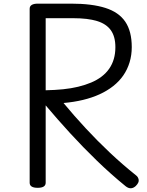

<svg xmlns="http://www.w3.org/2000/svg" viewBox="-20 -1018 810 1055"><path d="M187 14Q165 14 154 7Q143 0 143 -14V-970Q143 -984 154.5 -991Q166 -998 188 -998H371Q485 -998 559 -974.5Q633 -951 668.5 -898.5Q704 -846 704 -759Q704 -715 692 -675.5Q680 -636 657.5 -603.5Q635 -571 602 -545Q569 -519 527.5 -500Q486 -481 436 -469Q386 -457 329 -452Q387 -382 451 -313Q515 -244 584 -179Q653 -114 728 -54Q739 -46 742 -30.5Q745 -15 726 4Q713 16 699 16.5Q685 17 670 5Q589 -61 512.5 -135Q436 -209 365.5 -286Q295 -363 231 -439V-14Q231 0 220 7Q209 14 187 14ZM231 -522Q282 -523 326.5 -527.5Q371 -532 410 -541.5Q449 -551 481 -564.5Q513 -578 538 -597Q563 -616 580 -640.5Q597 -665 605.5 -694.5Q614 -724 614 -759Q614 -817 589 -852Q564 -887 513 -902.5Q462 -918 383 -918H231Z"/></svg>

Font: Playwrite NG Modern
Style: Regular
Weight: 400
Designer: Veronika Burian, José Scaglione
Foundry: TypeTogether
Version: Version 1.002